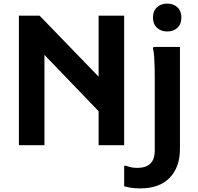

<svg xmlns="http://www.w3.org/2000/svg" viewBox="-20 -807 1103 1067"><path d="M909 -632Q875 -632 852.5 -652.5Q830 -673 830 -710Q830 -746 852.5 -766.5Q875 -787 909 -787Q944 -787 966 -766.5Q988 -746 988 -710Q988 -673 966 -652.5Q944 -632 909 -632ZM85 0V-720H200L528 -381V-720H670V0H528V-189L227 -502V0ZM759 240Q730 240 708 236.5Q686 233 670 228V114H680Q693 119 707.5 122.5Q722 126 744 126Q790 126 815 102.5Q840 79 840 29V-377Q840 -397 839.5 -428Q839 -459 837 -489.5Q835 -520 830 -538L833 -546H980V21Q980 122 923 181Q866 240 759 240Z"/></svg>

Font: Kufam SemiBold
Style: Regular
Weight: 600
Designer: Wael Morcos, Artur Schmal
Foundry: Original Type
Version: Version 1.300; ttfautohint (v1.8.3)